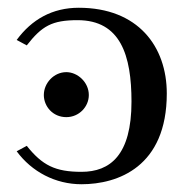

<svg xmlns="http://www.w3.org/2000/svg" viewBox="-20 -463 486 495"><path d="M190 -20C122 -20 89 -37 49 -87L23 -73C62 -20 123 12 190 12C284 12 410 -33 410 -222C410 -343 336 -443 183 -443C115 -443 62 -413 23 -360L49 -346C88 -396 114 -411 180 -411C291 -411 319 -320 319 -201C319 -63 264 -20 190 -20ZM151 -161C184 -161 209 -188 209 -218C209 -251 180 -277 151 -277C119 -277 93 -249 93 -218C93 -189 116 -161 151 -161Z"/></svg>

Font: Libertinus Sans
Style: Regular
Weight: 400
Designer: Philipp H. Poll, Khaled Hosny
Foundry: Caleb Maclennan
Version: Version 7.050;RELEASE